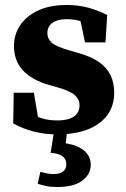

<svg xmlns="http://www.w3.org/2000/svg" viewBox="-20 -524 505 770"><path d="M209 15Q159 15 115 3.5Q71 -8 33 -29L35 -152H116L138 -21L86 -20V-77Q116 -60 145 -50.5Q174 -41 209 -41Q239 -41 259 -48Q279 -55 289 -68.5Q299 -82 299 -102Q299 -125 280.5 -142Q262 -159 213 -173L164 -187Q125 -200 96 -220.5Q67 -241 51.5 -270.5Q36 -300 36 -339Q36 -386 61 -423Q86 -460 133 -482Q180 -504 248 -504Q293 -504 332.5 -493.5Q372 -483 410 -464L403 -354H321L296 -472H348V-418Q322 -433 300 -440Q278 -447 246 -447Q211 -447 190.5 -432.5Q170 -418 170 -391Q170 -369 186.5 -353.5Q203 -338 255 -323L299 -310Q348 -296 378.5 -274Q409 -252 423.5 -222Q438 -192 438 -153Q438 -100 410.5 -62.5Q383 -25 332 -5Q281 15 209 15ZM183 89 198 -5H250L241 73L210 47Q257 50 286.5 62Q316 74 330 93Q344 112 344 136Q344 175 310 200.5Q276 226 209 226Q184 226 165.5 222Q147 218 131 213L142 165Q156 169 168.5 171.5Q181 174 194 174Q221 174 233.5 163.5Q246 153 246 135Q246 114 230.5 102.5Q215 91 183 89Z"/></svg>

Font: Source Serif 4 18pt
Style: Bold
Weight: 700
Designer: Frank Grießhammer
Foundry: Adobe Systems Incorporated
Version: Version 4.004;hotconv 1.0.116;makeotfexe 2.5.65601